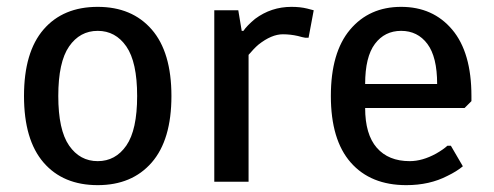

<svg xmlns="http://www.w3.org/2000/svg" viewBox="-20 -530 1440 560"><path d="M265 10Q164 10 107 -56Q50 -122 50 -250Q50 -378 107 -444Q164 -510 265 -510Q365 -510 422.5 -444Q480 -378 480 -250Q480 -122 422.5 -56Q365 10 265 10ZM181.5 -105.5Q213 -60 265 -60Q317 -60 348.5 -105.5Q380 -151 380 -250Q380 -349 348.5 -394.5Q317 -440 265 -440Q213 -440 181.5 -394.5Q150 -349 150 -250Q150 -151 181.5 -105.5Z M605 0V-500H675L685 -440H690Q700 -455 724 -475Q771 -510 830 -510Q856 -510 876 -505L895 -500L880 -420H870Q863 -421 849 -425Q827 -430 805 -430Q772 -430 734 -400Q721 -389 705 -370V0Z M1165 10Q1061 10 1003 -56Q945 -122 945 -250Q945 -377 1001 -443.5Q1057 -510 1150 -510Q1243 -510 1299 -443.5Q1355 -377 1355 -250V-235L1335 -215H1045Q1045 -138 1079 -99Q1113 -60 1175 -60Q1212 -60 1252 -82Q1273 -94 1285 -105H1295L1330 -45Q1312 -30 1285 -17Q1233 10 1165 10ZM1045 -285H1255Q1255 -364 1226.5 -402Q1198 -440 1150 -440Q1102 -440 1073.5 -402Q1045 -364 1045 -285Z"/></svg>

Font: Scada
Style: Regular
Weight: 400
Designer: Jovanny Lemonad
Foundry: Jovanny Lemonad
Version: Version 4.100;PS 004.100;hotconv 1.0.88;makeotf.lib2.5.64775